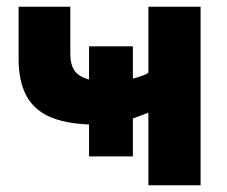

<svg xmlns="http://www.w3.org/2000/svg" viewBox="-20 -550 675 570"><path d="M420.5 0V-215.5Q410.7 -211.3 399.3 -207.3Q387.8 -203.3 374.5 -198.3V-85.7H244.3V-180.5Q171.7 -183.2 125.3 -204.3Q79 -225.5 57.1 -268.1Q35.2 -310.7 35.2 -375.3V-530H188.8V-390.3Q188.8 -358 201.3 -340.2Q213.8 -322.3 244.3 -314V-412.5H374.5V-316.5Q391.8 -321.3 404 -325.7Q416.2 -330 420.5 -334.3V-530H575.5V0Z"/></svg>

Font: Golos Text
Style: Regular
Weight: 400
Designer: A.Korolkova, Vitaly Kuzmin
Foundry: ParaType Ltd
Version: Version 2.004